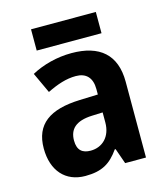

<svg xmlns="http://www.w3.org/2000/svg" viewBox="-108 -796 771 890"><g transform="rotate(-15 277.0 -351.0)"><path d="M435 -712H124V-610H435ZM276 -557C207 -557 138 -539 83 -509L129 -410C178 -434 222 -449 268 -449C317 -449 345 -421 345 -366V-340L258 -337C112 -332 38 -279 38 -163C38 -56 97 10 192 10C273 10 314 -16 355 -74H359L385 0H485V-364C485 -494 411 -557 276 -557ZM294 -252 345 -254V-206C345 -137 302 -97 246 -97C207 -97 183 -115 183 -162C183 -215 213 -249 294 -252Z"/></g></svg>

Font: Noto Sans Sinhala UI SemiCondensed
Style: Bold
Weight: 700
Width: 4
Designer: Jelle Bosma - Monotype Design Team
Foundry: Monotype Imaging Inc.
Version: Version 2.006